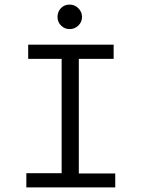

<svg xmlns="http://www.w3.org/2000/svg" viewBox="-20 -818 640 838"><path d="M95 0V-62H249V-561H103V-623H476V-561H324V-61H483V0ZM284 -691Q262 -691 246.5 -706.5Q231 -722 231 -744Q231 -767 246 -782.5Q261 -798 284 -798Q306 -798 322 -782Q338 -766 338 -744Q338 -722 322 -706.5Q306 -691 284 -691Z"/></svg>

Font: Inconsolata Expanded
Style: Regular
Weight: 400
Width: 7
Monospace: yes
Designer: Raph Levien, Cyreal, Brenton Simpson
Foundry: Raph Levien, Cyreal, Google
Version: Version 3.000; ttfautohint (v1.8.2.53-6de2)